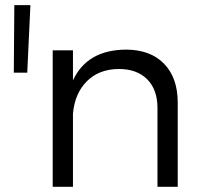

<svg xmlns="http://www.w3.org/2000/svg" viewBox="-20 -720 784 740"><path d="M33.2 -439.9 35.2 -700.2H97.2L85 -439.9ZM464.8 -528.8Q559.1 -528.8 612.1 -474.6Q665 -420.4 665 -324.2V0H586.9V-304.2Q586.9 -374.5 547.4 -414.3Q507.8 -454.1 438 -454.1Q361.3 -453.6 314.7 -406.7Q268.1 -359.9 261.2 -282.2V0H183.1V-525.9H261.2V-410.2Q315.4 -527.3 464.8 -528.8Z"/></svg>

Font: Montserrat-Arabic Light
Style: Regular
Weight: 300
Designer: Mohamed Gaber
Foundry: Kief Type Foundry
Version: Version 5.008;PS 005.008;hotconv 1.0.88;makeotf.lib2.5.64775